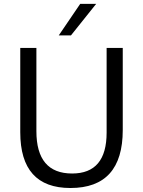

<svg xmlns="http://www.w3.org/2000/svg" viewBox="-20 -944 727 976"><path d="M604 -283.2Q604 11.7 337.9 11.7Q83 11.7 83 -272V-700.2H165V-277.3Q165 -62 346.7 -62Q522 -62 522 -270V-700.2H604ZM468.8 -924.3 340.8 -764.2H278.8L387.7 -924.3Z"/></svg>

Font: Segoe UI Historic
Style: Regular
Weight: 400
Foundry: Microsoft Corporation
Version: Version 1.03